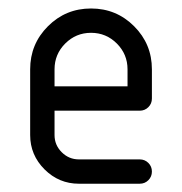

<svg xmlns="http://www.w3.org/2000/svg" viewBox="-20 -444 440 464"><path d="M347.1 -276.5V-205.9Q347.1 -193.5 338.5 -185Q330 -176.5 317.6 -176.5H111.8V-117.6Q111.8 -93.5 129.1 -76.2Q146.5 -58.8 170.6 -58.8H317.6Q330 -58.8 338.5 -50.3Q347.1 -41.8 347.1 -29.4Q347.1 -17.1 338.5 -8.5Q330 0 317.6 0H170.6Q122.4 0 87.6 -34.7Q52.9 -69.4 52.9 -117.6V-276.5Q52.9 -337.6 95.9 -380.6Q138.8 -423.5 200 -423.5Q261.2 -423.5 304.1 -380.6Q347.1 -337.6 347.1 -276.5ZM111.8 -276.5V-235.3H288.2V-276.5Q288.2 -312.9 262.4 -338.8Q236.5 -364.7 200 -364.7Q163.5 -364.7 137.6 -338.8Q111.8 -312.9 111.8 -276.5Z"/></svg>

Font: OpenGost Type B TT
Style: Regular
Weight: 400
Version: Version 0.3